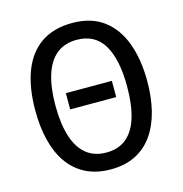

<svg xmlns="http://www.w3.org/2000/svg" viewBox="-108 -824 886 931"><g transform="rotate(-15 335.0 -358.0)"><path d="M450.2 -403.8V-322.3H219.2V-403.8ZM615.7 -357.9Q615.7 -277.3 598.9 -210Q582 -142.6 547.6 -93.3Q513.2 -43.9 460.4 -17.1Q407.7 9.8 335.9 9.8Q262.7 9.8 209.5 -17.6Q156.2 -44.9 121.8 -94.2Q87.4 -143.6 70.8 -211.2Q54.2 -278.8 54.2 -358.9Q54.2 -474.6 85.4 -556.4Q116.7 -638.2 179.4 -681.4Q242.2 -724.6 336.4 -724.6Q431.6 -724.6 493.4 -678.2Q555.2 -631.8 585.4 -549.3Q615.7 -466.8 615.7 -357.9ZM154.8 -357.9Q154.8 -268.1 174.6 -204.6Q194.3 -141.1 234.6 -107.9Q274.9 -74.7 335.4 -74.7Q397 -74.7 436.5 -107.7Q476.1 -140.6 495.4 -203.9Q514.6 -267.1 514.6 -357.9Q514.6 -494.6 471.2 -567.4Q427.7 -640.1 336.4 -640.1Q274.9 -640.1 234.6 -607.2Q194.3 -574.2 174.6 -511.2Q154.8 -448.2 154.8 -357.9Z"/></g></svg>

Font: Open Sans SemiCondensed Medium
Style: Regular
Weight: 500
Width: 4
Designer: Monotype Design Team
Foundry: Monotype Imaging Inc.
Version: Version 3.000